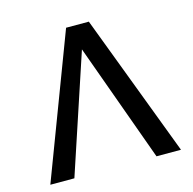

<svg xmlns="http://www.w3.org/2000/svg" viewBox="-98 -757 861 856"><g transform="rotate(-15 332.0 -329.0)"><path d="M31 0 280 -658H385L634 0H521L292 -633H352L142 0Z"/></g></svg>

Font: Ysabeau Infant SemiBold
Style: Regular
Weight: 600
Designer: Christian Thalmann (Catharsis Fonts)
Version: Version 2.002; featfreeze: ss01,ss02,lnum